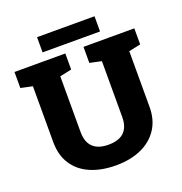

<svg xmlns="http://www.w3.org/2000/svg" viewBox="-151 -989 1071 1130"><g transform="rotate(-20 384.5 -424.0)"><path d="M385.3 10.3Q293.5 10.3 225.3 -19.3Q157.2 -48.8 120.1 -106Q83 -163.1 83 -245.6V-594.7L9.8 -610.4V-710.9H328.1V-610.4L254.4 -594.7V-245.6Q254.4 -202.6 269.5 -174.6Q284.7 -146.5 313.7 -132.8Q342.8 -119.1 384.3 -119.1Q427.2 -119.1 456.3 -132.8Q485.4 -146.5 500.2 -174.6Q515.1 -202.6 515.1 -245.6V-594.7L441.9 -610.4V-710.9H760.3V-610.4L686.5 -594.7V-245.6Q686.5 -164.6 648.4 -107.2Q610.4 -49.8 542.7 -19.8Q475.1 10.3 385.3 10.3ZM204.6 -762.7V-857.9H564.5V-762.7Z"/></g></svg>

Font: Roboto Slab LO Black
Style: Regular
Weight: 900
Designer: Google
Version: Version 2.000